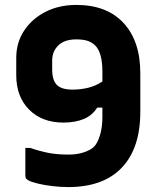

<svg xmlns="http://www.w3.org/2000/svg" viewBox="-20 -740 640 780"><path d="M290 -720Q414 -720 482 -646.5Q550 -573 550 -442V-286Q550 -138 475 -59Q400 20 257 20Q226 20 192.5 16Q159 12 132.5 5.5Q106 -1 94 -8Q88 -12 85.5 -15.5Q83 -19 83 -27V-139H103Q144 -125 178.5 -118.5Q213 -112 259 -112Q294 -112 321.5 -121.5Q349 -131 362 -144Q376 -158 386 -190Q396 -222 396 -265V-303H375Q355 -271 320 -256.5Q285 -242 238 -242Q151 -242 98.5 -294.5Q46 -347 46 -435V-505Q46 -567 78 -615.5Q110 -664 165 -692Q220 -720 290 -720ZM211 -395Q230 -376 274 -376Q308 -376 338.5 -383.5Q369 -391 396 -409V-448Q396 -526 367 -555Q354 -568 336 -574Q318 -580 289 -580Q243 -580 217.5 -556Q192 -532 192 -494V-458Q192 -414 211 -395Z"/></svg>

Font: Recursive Sn Lnr St XBd
Style: Regular
Weight: 800
Version: Version 1.079;hotconv 1.0.112;makeotfexe 2.5.65598; ttfautoh